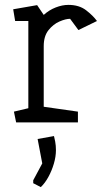

<svg xmlns="http://www.w3.org/2000/svg" viewBox="-20 -501 426 786"><path d="M46 0 37 -44 96 -58V-415H42L34 -463L132 -480L159 -440Q181 -460 208 -470.5Q235 -481 260 -481Q304 -481 332.5 -459Q361 -437 377 -415L301 -378L267 -424Q249 -424 223.5 -413Q198 -402 178.5 -377.5Q159 -353 159 -312V-64L299 -44V0ZM116 249V237L153 168L134 68L201 56Q203 63 206 79Q209 95 209 114Q209 140 200.5 169Q192 198 178 223.5Q164 249 147 265Z"/></svg>

Font: Kreon Light Light
Style: Regular
Weight: 300
Version: Version 2.002